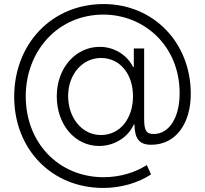

<svg xmlns="http://www.w3.org/2000/svg" viewBox="-20 -728 1012 947"><path d="M489 199C578 199 664 173 725 132L704 86C647 123 571 146 491 146C270 146 107 -23 107 -253C107 -476 265 -656 490 -656C690 -656 866 -503 866 -268C866 -146 813 -67 738 -67C702 -67 691 -84 691 -142V-489H640V-398H636C608 -455 545 -497 472 -497C355 -497 260 -395 260 -253C260 -113 350 -8 469 -8C544 -8 612 -51 640 -114H643C645 -44 666 -14 726 -14C848 -14 921 -120 921 -265C921 -518 737 -708 491 -708C234 -708 50 -510 50 -251C50 8 235 199 489 199ZM316 -254C316 -361 386 -442 478 -442C574 -442 636 -360 636 -254C636 -143 572 -62 478 -62C382 -62 316 -150 316 -254Z"/></svg>

Font: Wafeq Light
Style: Regular
Weight: 300
Designer: Rasmus Andersson & Azza Alameddine
Foundry: Google & TypeTogether
Version: Version 3.000;January 28, 2025;FontCreator 15.0.0.3014 64-bi